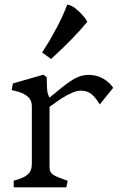

<svg xmlns="http://www.w3.org/2000/svg" viewBox="-20 -800 513 820"><path d="M116 -346.2V-99.5Q116 -69.8 97.8 -54.2Q79.5 -38.8 38.5 -28.2V0H263.5L269 -28.2L266 -29Q224 -43.2 207.8 -53.2Q191.5 -63.2 191.5 -84.5V-343.5Q195.8 -347.5 199.8 -349.2Q221.8 -366 243.1 -379.8Q264.5 -393.5 286.2 -403.1Q308 -412.8 325.2 -412.8Q354.2 -412.8 372.5 -396.5Q390.8 -380.2 406 -353.8L463.2 -424.8L461.2 -427.8Q446 -450.2 418.9 -465.2Q391.8 -480.2 357.8 -480.2Q325.2 -480.2 294 -461.5Q262.8 -442.8 222 -408Q206.8 -395.5 191.5 -383Q184 -396.5 182.1 -410.4Q180.2 -424.2 180.2 -448.8L179.5 -470L165.5 -481L34.8 -443.5L30 -415Q64.8 -408.2 82.9 -398.1Q101 -388 108.5 -375.4Q116 -362.8 116 -346.2ZM198 -548 160 -576Q191 -623 221 -679.5Q251 -736 267 -780Q286 -780 314.5 -753.5Q343 -727 353 -707Q292 -633 198 -548Z"/></svg>

Font: TMT Limkin
Style: Regular
Weight: 400
Designer: Gabriel Drozdov
Version: Version 1.000;Glyphs 3.1.2 (3151)